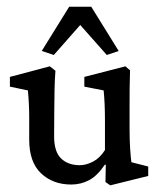

<svg xmlns="http://www.w3.org/2000/svg" viewBox="-20 -540 474 568"><path d="M368.7 -60.1 418.5 -47.4V-19.5L306.2 8.3L292 -1.5L293 -52.2L290.5 -53.2Q267.6 -19.5 243.2 -6.8Q218.8 5.9 190.9 5.9Q136.7 5.9 101.6 -27.1Q66.4 -60.1 66.4 -127V-194.3Q66.4 -212.9 65.4 -232.4Q64.5 -252 62.5 -272.5L9.3 -283.7V-312.5L127.4 -343.8L144 -330.6Q142.1 -307.1 141.4 -277.8Q140.6 -248.5 140.6 -216.8L140.1 -136.7Q140.1 -90.8 160.9 -71Q181.6 -51.3 215.8 -51.3Q234.9 -51.3 255.1 -61.8Q275.4 -72.3 290.5 -96.2V-183.1Q290.5 -234.9 286.6 -272.5L229.5 -283.7V-312.5L351.1 -343.8L364.7 -332Q363.8 -302.7 363.5 -277.6Q363.3 -252.4 363.3 -219.2V-161.1Q363.3 -125.5 365 -100.1Q366.7 -74.7 368.7 -60.1ZM331.1 -389.2 295.9 -377.4 192.9 -493.7H241.7L139.2 -377.4L103.5 -389.2L184.6 -520H250Z"/></svg>

Font: Lateef
Style: Regular
Weight: 400
Designer: SIL International
Foundry: SIL International
Version: Version 4.200